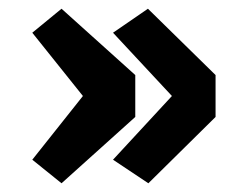

<svg xmlns="http://www.w3.org/2000/svg" viewBox="-20 -472 555 440"><path d="M54 -106 121 -52 290 -204V-300L121 -452L54 -397L170 -252ZM239 -106 320 -52 474 -204V-300L319 -452L239 -397L374 -252Z"/></svg>

Font: Falling Sky
Style: Bd+
Weight: 400
Designer: Paul D. Hunt
Foundry: Adobe Systems Incorporated
Version: Version 1.02